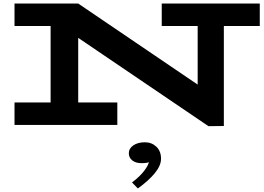

<svg xmlns="http://www.w3.org/2000/svg" viewBox="-20 -706 1490 1085"><path d="M1448 -559H1245V6L1158 7L422 -492V-127H643V0H62V-127H266V-559H62V-686H422L1097 -228V-559H894V-686H1448ZM759 359 726 325Q771 291 795 259Q819 227 821 210Q812 216 780 216Q747 216 727.5 200.5Q708 185 708 160Q708 133 733.5 115.5Q759 98 799 98Q837 98 863.5 123Q890 148 890 191Q890 230 854.5 273Q819 316 759 359Z"/></svg>

Font: BioRhyme Expanded ExtraBold
Style: Regular
Weight: 800
Width: 7
Designer: Aoife Mooney
Foundry: Aoife Mooney Type
Version: Version 1.001